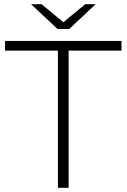

<svg xmlns="http://www.w3.org/2000/svg" viewBox="-20 -895 603 915"><path d="M4 -654H256V0H307V-654H559V-700H4ZM128 -875 254 -757H310L436 -875H386L282 -789L178 -875Z"/></svg>

Font: Montserrat Light
Style: Regular
Weight: 300
Designer: Julieta Ulanovsky
Foundry: Julieta Ulanovsky
Version: Version 7.200